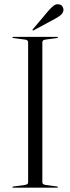

<svg xmlns="http://www.w3.org/2000/svg" viewBox="-20 -871 327 891"><path d="M176.5 -25.5Q176.5 -19.5 180.2 -16.8Q184 -14 192.5 -12.5L245 -5.5Q249 -5 249 -2.5Q249 -1.5 248.2 -0.8Q247.5 0 245.5 0H41.5Q39.5 0 38.5 -0.8Q37.5 -1.5 37.5 -2.5Q37.5 -5 42 -5.5L94.5 -12.5Q103 -14 106.8 -16.8Q110.5 -19.5 110.5 -25.5V-674.5Q110.5 -680.5 106.8 -683.5Q103 -686.5 94.5 -687.5L42 -694.5Q37.5 -695 37.5 -697.5Q37.5 -698.5 38.5 -699.2Q39.5 -700 41.5 -700H245.5Q247.5 -700 248.2 -699.2Q249 -698.5 249 -697.5Q249 -695 245 -694.5L192.5 -687.5Q184 -686.5 180.2 -683.5Q176.5 -680.5 176.5 -674.5ZM203 -819Q216.5 -835 228.2 -844Q240 -853 251.5 -851Q263.5 -850 269.2 -841.5Q275 -833 274.5 -824Q272.5 -809.5 261.2 -800.5Q250 -791.5 234 -783L136.5 -730.5Q135.5 -730 133.8 -729.5Q132 -729 131 -730.5Q130.5 -731.5 131 -733Q131.5 -734.5 132.5 -735.5Z"/></svg>

Font: Fraunces 120pt Light
Style: Regular
Weight: 300
Version: Version 1.000;[b76b70a41]